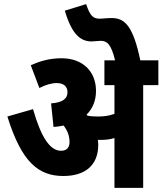

<svg xmlns="http://www.w3.org/2000/svg" viewBox="-20 -916 792 936"><path d="M459 -210C459 -218 458 -226 457 -234C462 -234 466 -234 470 -234C493 -234 516 -236 538 -243V0H678V-501H752V-622H664C628 -794 586 -828 524 -828C500 -828 483 -825 465 -825C432 -825 418 -842 400 -896L296 -864C330 -749 372 -714 427 -714C439 -714 457 -717 471 -717C503 -717 522 -699 541 -622H489V-501H538V-361C511 -351 486 -348 457 -348C438 -348 422 -349 407 -352C405 -354 403 -356 402 -357C431 -386 448 -424 448 -473C448 -565 386 -632 280 -632C219 -632 173 -617 130 -598L172 -487C201 -502 230 -511 257 -511C290 -511 309 -495 309 -466C309 -435 285 -416 229 -412L241 -297C258 -298 275 -301 290 -304C308 -281 319 -255 319 -223C319 -198 306 -181 278 -181C223 -181 180 -248 141 -384L16 -348C85 -127 166 -58 289 -58C398 -58 459 -113 459 -210Z"/></svg>

Font: Noto Sans Devanagari UI Condensed ExtraBold
Style: Regular
Weight: 800
Width: 3
Designer: Jelle Bosma - Monotype Design Team
Foundry: Monotype Imaging Inc.
Version: Version 2.004